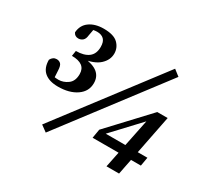

<svg xmlns="http://www.w3.org/2000/svg" viewBox="-129 -790 1057 992"><g transform="rotate(30 400.0 -294.0)"><path d="M241 16 204 -11 655 -604 691 -576ZM176 -221Q124 -221 95.5 -245Q67 -269 67 -318Q79 -341 101 -341Q116 -341 125.5 -331.5Q135 -322 136 -293L139 -239L106 -265Q128 -253 161 -253Q190 -253 216 -272Q242 -291 242 -333Q242 -395 160 -395L165 -427Q213 -427 239.5 -447Q266 -467 266 -509Q266 -540 251.5 -554Q237 -568 211 -568Q201 -568 187.5 -565.5Q174 -563 160 -557L192 -583L182 -529Q180 -508 169 -498.5Q158 -489 143 -489Q122 -489 113 -508Q116 -552 149 -575.5Q182 -599 233 -599Q293 -599 318.5 -574Q344 -549 344 -514Q344 -476 312 -446.5Q280 -417 214 -409L216 -418Q275 -412 302 -390Q329 -368 329 -329Q329 -280 286.5 -250.5Q244 -221 176 -221ZM752 -82H464L473 -135L687 -364H749L675 10H600L666 -312H679L503 -124L499 -134H761Z"/></g></svg>

Font: Lisu Bosa ExtraBold
Style: Italic
Weight: 800
Italic angle: -19°
Designer: David Morse, Annie Olsen, Victor Gaultney, Frank Grießhammer (Latin)
Foundry: SIL International
Version: Version 2.000